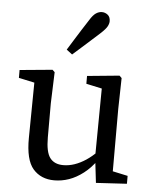

<svg xmlns="http://www.w3.org/2000/svg" viewBox="-54 -804 691 862"><g transform="rotate(5 291.5 -372.5)"><path d="M227.6 -576.5Q242.3 -600 256.5 -623.1Q270.8 -646.2 285.7 -669.7Q300.7 -693.1 316 -716.8Q330.4 -740.4 343.6 -749.3Q356.8 -758.1 370.5 -758.1Q384.9 -758.1 396.7 -748.8Q408.5 -739.5 408.5 -720Q408.5 -709.3 401.9 -696.9Q395.2 -684.4 374.7 -665.3Q354.2 -647.1 334.2 -628.8Q314.2 -610.5 294.1 -592.9Q273.9 -575.3 253.4 -556.8ZM549.3 0 410.3 8.2 396.6 -108.9 399.7 -431.2 421.3 -411.4 328.7 -431.4V-466.6L473.9 -480.7L484.2 -470.7L481.2 -330.6V-29.7L454.8 -55.9L549.3 -35.6ZM177.4 -330.6V-176.3Q177.4 -110.4 197.1 -84.4Q216.8 -58.4 256.9 -58.4Q282.6 -58.4 307.8 -67.1Q333.1 -75.8 358.3 -92.4Q383.5 -109.1 407.9 -133.8H429.9V-81.9H378L412.9 -97.7Q385.1 -58.4 353.2 -34Q321.3 -9.5 288.7 1.8Q256 13.1 222.5 13.1Q162.3 13.1 127 -27.4Q91.8 -67.9 92.8 -166.9L95.8 -431.2L117.5 -411.4L24.7 -431.4V-466.8L172.1 -480.7L182.4 -470.7Z"/></g></svg>

Font: Adobe Variable Font Prototype
Style: Regular
Weight: 389
Designer: Frank Grießhammer
Foundry: Adobe
Version: Version 1.004;hotconv 1.0.113;makeotfexe 2.5.65598